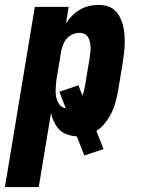

<svg xmlns="http://www.w3.org/2000/svg" viewBox="-56 -548 576 783"><path d="M-36 215 86 -520H224L213 -453Q224 -470 238.5 -484.5Q253 -499 270.5 -509Q288 -519 307 -523.5Q326 -528 345 -528Q364 -528 381.5 -523Q399 -518 412 -506Q425 -494 433 -478Q441 -462 445.5 -444.5Q450 -427 451.5 -408.5Q453 -390 452.5 -371Q452 -352 450 -333Q448 -314 445 -295L425 -175Q421 -153 415 -130.5Q409 -108 398.5 -87Q388 -66 372.5 -46.5Q357 -27 337 -14L366 60L288 86L257 8Q237 7 218 0.5Q199 -6 186 -19.5Q173 -33 164.5 -50.5Q156 -68 152 -87L102 215ZM212 -107 186 -174 264 -200 280 -158Q284 -167 286 -176Q288 -185 290 -194L310 -314Q311 -325 312.5 -335.5Q314 -346 313.5 -356.5Q313 -367 310.5 -377.5Q308 -388 303 -396.5Q298 -405 289 -409.5Q280 -414 269 -414Q255 -414 241.5 -408.5Q228 -403 218 -392.5Q208 -382 202.5 -368.5Q197 -355 194 -342L174 -222Q172 -204 171 -186.5Q170 -169 173 -153Q176 -137 185.5 -123Q195 -109 212 -107Z"/></svg>

Font: Iosevka SS04 Heavy
Style: Italic
Weight: 900
Italic angle: -9°
Monospace: yes
Designer: Belleve Invis
Foundry: Belleve Invis
Version: Version 19.0.0; ttfautohint (v1.8.4)